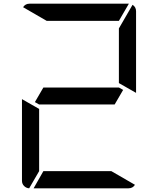

<svg xmlns="http://www.w3.org/2000/svg" viewBox="-20 -1020 856 1040"><path d="M647 -533 601 -454H192L169 -467L215 -546H624ZM583 -93 711 -19Q699 0 676 0H162L215 -93ZM138 0Q122 -1 110.5 -12.5Q99 -24 99 -41V-483L192 -430V-93ZM698 -994Q717 -982 717 -959V-517L624 -570V-866ZM233 -907 105 -981Q117 -1000 140 -1000H676H678L624 -907Z"/></svg>

Font: DSEG7 Modern
Style: Regular
Weight: 400
Designer: Keshikan(Twitter:@keshinomi_88pro)
Version: Version 0.46